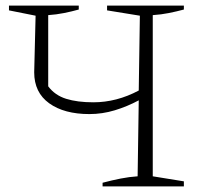

<svg xmlns="http://www.w3.org/2000/svg" viewBox="-20 -665 724 685"><path d="M346 0V-13Q380 -22 410.5 -28Q441 -34 471 -36L475 -307Q434 -285 389.5 -271.5Q345 -258 299 -258Q209 -258 155.5 -296.5Q102 -335 102 -407L107 -609L12 -628V-645H261V-631Q236 -624 208.5 -618.5Q181 -613 152 -611V-357Q176 -325 216 -312.5Q256 -300 313 -300Q396 -300 475 -342L479 -609L362 -628V-645H636V-631Q610 -624 582.5 -618.5Q555 -613 525 -611V-36L636 -18V0Z"/></svg>

Font: Piazzolla SC ExtraLight
Style: Regular
Weight: 200
Designer: Juan Pablo del Peral
Foundry: Huerta Tipografica
Version: Version 1.330